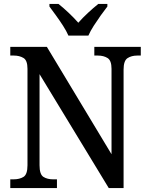

<svg xmlns="http://www.w3.org/2000/svg" viewBox="-20 -951 754 971"><path d="M32 0V-44H48Q79 -44 99 -56.5Q119 -69 119 -115V-603Q119 -646 98.5 -658Q78 -670 50 -670H32V-714H217L544 -171V-603Q544 -645 524 -657.5Q504 -670 475 -670H457V-714H692V-670H674Q645 -670 625 -657Q605 -644 605 -599V0H530L180 -576V-115Q180 -69 199.5 -56.5Q219 -44 249 -44H268V0ZM326 -771Q316 -794 299 -820.5Q282 -847 263 -873Q244 -899 230 -918V-931H276Q300 -912 327.5 -886Q355 -860 376 -836Q397 -860 425 -886Q453 -912 477 -931H523V-918Q508 -899 489.5 -873Q471 -847 454 -820.5Q437 -794 427 -771Z"/></svg>

Font: Noto Serif Khmer SemiCondensed Medium
Style: Regular
Weight: 500
Width: 4
Designer: Danh Hong and the Monotype Design Team
Foundry: Monotype Imaging Inc.
Version: Version 2.004; ttfautohint (v1.8.4.7-5d5b)